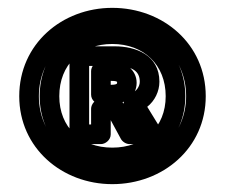

<svg xmlns="http://www.w3.org/2000/svg" viewBox="-20 -759 574 489"><path d="M266 -340C161 -340 79 -412 79 -514C79 -617 161 -689 266 -689C372 -689 454 -617 454 -514C454 -412 372 -340 266 -340ZM266 -290C395 -290 504 -382 504 -514C504 -647 395 -739 266 -739C138 -739 29 -647 29 -514C29 -382 138 -290 266 -290ZM266 -333C371 -333 452 -407 452 -514C452 -622 371 -697 266 -697C161 -697 81 -622 81 -514C81 -407 161 -333 266 -333ZM266 -383C186 -383 131 -435 131 -514C131 -594 186 -647 266 -647C346 -647 402 -594 402 -514C402 -435 346 -383 266 -383ZM207 -442V-591H273C318 -591 336 -577 336 -551C336 -539 328 -526 311 -519C301 -515 295 -505 295 -495C289 -503 281 -507 274 -507H237C222 -507 212 -493 212 -482V-442ZM157 -417C157 -406 167 -392 182 -392H237C248 -392 262 -402 262 -417V-453L288 -405C292 -398 301 -392 310 -392H369C416 -392 390 -430 390 -430L355 -487C374 -502 386 -526 386 -551C386 -619 325 -641 273 -641H182C171 -641 157 -631 157 -616ZM237 -493H262C294 -493 328 -511 328 -548C328 -581 299 -603 263 -603H237C222 -603 212 -589 212 -578V-518C212 -503 226 -493 237 -493ZM262 -543V-553H263C282 -553 278 -549 278 -548C278 -548 281 -543 262 -543Z"/></svg>

Font: Falling Sky
Style: ExtOu
Weight: 400
Designer: Paul D. Hunt
Foundry: Adobe Systems Incorporated
Version: Version 1.02